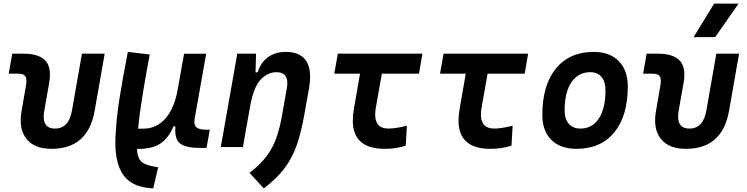

<svg xmlns="http://www.w3.org/2000/svg" viewBox="-20 -815 4142 1064"><path d="M265.1 9.8Q169.9 9.8 126.5 -45.9Q94.7 -85.9 94.7 -148.4Q94.7 -172.4 99.6 -200.2L123.5 -338.4Q126.5 -354.5 126.5 -366.2Q126.5 -382.8 121.1 -391.6Q111.3 -406.7 81.1 -406.7H28.3L47.9 -517.6H108.9Q196.8 -517.6 232.4 -478Q256.8 -450.2 256.8 -401.4Q256.8 -380.4 252.4 -355.5L225.6 -202.6Q222.2 -184.1 222.2 -168.9Q222.2 -102.5 284.7 -102.5Q361.3 -102.5 378.9 -202.6L434.1 -517.6H560.1L504.4 -200.2Q467.3 9.8 265.1 9.8Z M829.1 229 821.3 228.5Q709 221.7 662.1 152.8Q619.1 89.8 619.1 -24.4Q619.1 -36.1 619.6 -48.3Q624 -154.8 642.1 -269Q660.2 -383.3 688.5 -527.3L809.6 -513.2Q784.7 -379.4 768.6 -279.1Q752.4 -178.7 745.1 -102.1H775.4Q847.7 -102.1 897.9 -159.7Q948.2 -217.3 965.8 -325.7V-325.2L1000 -517.1H1122.6L1058.6 -157.2Q1057.1 -147.9 1057.1 -139.6Q1057.1 -120.1 1067.4 -110.4Q1082 -96.2 1122.6 -96.2H1142.6L1124.5 4.4L1093.3 4.9Q1013.2 5.4 979.5 -18.6Q951.2 -38.6 951.2 -93.3Q951.2 -103.5 952.1 -114.7H940.9Q918.5 -56.6 873.3 -22.7Q828.1 11.2 738.8 10.3Q740.7 56.2 760.7 77.9Q780.8 99.6 838.4 108.9L856.4 111.8Z M1203.6 0 1294.9 -517.6H1398.9L1396 -414.1H1408.2Q1424.3 -468.3 1464.6 -497.8Q1504.9 -527.3 1564 -527.3Q1645 -527.3 1677.7 -476.1Q1698.7 -442.9 1698.7 -389.6Q1698.7 -360.4 1692.4 -325.2L1665.5 -174.3Q1648.9 -81.5 1624.8 -11.5Q1600.6 58.6 1557.6 116.2Q1514.6 173.8 1441.9 229L1362.8 143.1Q1423.3 96.2 1458 49.6Q1492.7 2.9 1511.5 -50.8Q1530.3 -104.5 1542.5 -173.3L1569.3 -325.2Q1572.3 -341.3 1572.3 -354.5Q1572.3 -415 1512.2 -415Q1464.8 -415 1426.5 -376.2Q1388.2 -337.4 1368.2 -237.8L1326.2 0Z M2111.8 9.8Q1935.1 9.8 1935.1 -147Q1935.1 -175.8 1940.9 -210L1975.1 -406.7H1832.5L1852.1 -517.6H2320.8L2301.8 -406.7H2096.2L2063 -219.7Q2059.1 -197.8 2059.1 -180.2Q2059.1 -102.5 2132.3 -102.5Q2172.4 -102.5 2234.9 -118.2L2228.5 -7.8Q2175.3 9.8 2111.8 9.8Z M2697.8 9.8Q2521 9.8 2521 -147Q2521 -175.8 2526.9 -210L2561 -406.7H2418.5L2438 -517.6H2906.7L2887.7 -406.7H2682.1L2648.9 -219.7Q2645 -197.8 2645 -180.2Q2645 -102.5 2718.3 -102.5Q2758.3 -102.5 2820.8 -118.2L2814.5 -7.8Q2761.2 9.8 2697.8 9.8Z M3174.8 9.8Q3085.4 9.8 3035.4 -39.8Q2985.4 -89.4 2985.4 -177.7Q2985.4 -342.8 3060.5 -435.1Q3135.7 -527.3 3269.5 -527.3Q3358.9 -527.3 3408.9 -476.6Q3459 -425.8 3459 -335Q3459 -172.4 3384 -81.3Q3309.1 9.8 3174.8 9.8ZM3196.3 -102.5Q3261.7 -102.5 3298.6 -158.4Q3335.4 -214.4 3335.4 -314Q3335.4 -361.8 3313.5 -388.4Q3291.5 -415 3251.5 -415Q3184.6 -415 3146.7 -359.1Q3108.9 -303.2 3108.9 -203.6Q3108.9 -156.2 3131.8 -129.4Q3154.8 -102.5 3196.3 -102.5Z M3780.8 9.8Q3685.5 9.8 3642.1 -45.9Q3610.4 -85.9 3610.4 -148.4Q3610.4 -172.4 3615.2 -200.2L3639.2 -338.4Q3642.1 -354.5 3642.1 -366.2Q3642.1 -382.8 3636.7 -391.6Q3627 -406.7 3596.7 -406.7H3543.9L3563.5 -517.6H3624.5Q3712.4 -517.6 3748 -478Q3772.5 -450.2 3772.5 -401.4Q3772.5 -380.4 3768.1 -355.5L3741.2 -202.6Q3737.8 -184.1 3737.8 -168.9Q3737.8 -102.5 3800.3 -102.5Q3877 -102.5 3894.5 -202.6L3949.7 -517.6H4075.7L4020 -200.2Q3982.9 9.8 3780.8 9.8ZM3823.7 -609.4 3937.5 -794.9H4072.8L3943.4 -609.4Z"/></svg>

Font: CaskaydiaCove NFP SemiBold
Style: Italic
Weight: 600
Italic angle: -10°
Designer: Aaron Bell
Foundry: Saja Typeworks
Version: Version 2111.001; VTT 6.35;Nerd Fonts 3.1.1